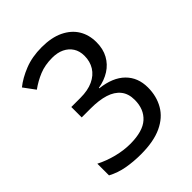

<svg xmlns="http://www.w3.org/2000/svg" viewBox="-207 -840 965 965"><g transform="rotate(-45 275.5 -357.0)"><path d="M229 10Q176 10 128.5 1.5Q81 -7 40 -29V-112Q83 -90 132 -77.5Q181 -65 227 -65Q317 -65 358.5 -102.5Q400 -140 400 -206Q400 -250 377.5 -278Q355 -306 313.5 -319Q272 -332 214 -332H149V-406H214Q267 -406 303.5 -423Q340 -440 359 -470.5Q378 -501 378 -541Q378 -575 362.5 -599Q347 -623 320 -636Q293 -649 256 -649Q204 -649 164 -632.5Q124 -616 88 -590L43 -651Q80 -681 134 -702.5Q188 -724 256 -724Q326 -724 373.5 -701Q421 -678 445 -638.5Q469 -599 469 -547Q469 -499 449.5 -463.5Q430 -428 395.5 -406Q361 -384 315 -376V-373Q401 -363 446 -318.5Q491 -274 491 -203Q491 -141 463 -92.5Q435 -44 377 -17Q319 10 229 10Z"/></g></svg>

Font: hexlkorean05
Style: Book
Weight: 400
Designer: Jelle Bosma - Monotype Design Team
Foundry: Monotype Imaging Inc.
Version: Version 2.003